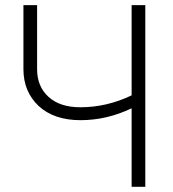

<svg xmlns="http://www.w3.org/2000/svg" viewBox="-20 -720 667 740"><path d="M487.3 -700.2Q500 -700.2 540 -700.2Q540 -525.4 540 0Q526.4 0 487.3 0Q487.3 -76.2 487.3 -302.7Q391.6 -256.8 290 -256.8Q188.5 -256.8 128.9 -311.5Q70.3 -367.2 70.3 -453.1Q70.3 -535.2 70.3 -700.2Q83 -700.2 123 -700.2Q123 -638.7 123 -453.1Q123 -386.7 167 -346.7Q210.9 -306.6 290 -306.6Q391.6 -306.6 487.3 -352.5Q487.3 -468.8 487.3 -700.2Z"/></svg>

Font: LeFont
Style: ExtraLight
Weight: 200
Designer: Leryon MEDIA
Version: Version 1.0